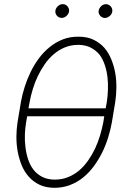

<svg xmlns="http://www.w3.org/2000/svg" viewBox="-20 -898 627 928"><path d="M520.5 -305.7 537.1 -405.3Q542 -438 542.5 -473.9Q543 -509.8 537.1 -544.9Q530.8 -579.6 517.8 -611.3Q504.9 -643.1 483.9 -667.5Q462.4 -691.4 431.9 -706.1Q401.4 -720.7 360.4 -720.7Q318.8 -721.2 284.2 -707.8Q249.5 -694.3 220.7 -670.9Q191.4 -647.5 168.2 -616.2Q145 -585 127.9 -549.8Q110.8 -514.6 99.1 -477.5Q87.4 -440.4 81.1 -405.3L64.5 -305.2Q59.6 -272.9 59.3 -237.1Q59.1 -201.2 65.4 -166.5Q71.8 -131.3 84.7 -99.6Q97.7 -67.9 119.1 -43.9Q140.6 -19.5 170.9 -5.1Q201.2 9.3 242.2 9.8Q283.2 9.8 318.4 -3.7Q353.5 -17.1 382.3 -40.5Q410.6 -63.5 433.6 -94.7Q456.5 -126 474.1 -161.1Q491.2 -196.3 502.7 -233.4Q514.2 -270.5 520.5 -305.7ZM483.9 -335.9 479 -305.2Q473.1 -275.4 463.6 -243.4Q454.1 -211.4 439.9 -180.7Q425.3 -149.9 406.2 -122.6Q387.2 -95.2 362.8 -74.2Q338.4 -53.7 308.8 -41.7Q279.3 -29.8 243.7 -29.8Q208.5 -30.3 183.3 -43.5Q158.2 -56.6 141.6 -78.1Q125 -100.1 115.7 -128.4Q106.4 -156.7 103 -187Q99.1 -217.8 100.3 -248.3Q101.6 -278.8 106 -305.2L111.3 -335.9ZM461.4 -633.3Q477.5 -611.3 486.8 -583Q496.1 -554.7 499.5 -524.9Q502.9 -494.1 501.7 -463.6Q500.5 -433.1 496.6 -406.7L490.7 -374.5H117.7L123.5 -406.2Q128.9 -436 138.7 -468Q148.4 -500 163.1 -530.8Q177.7 -561 196.8 -588.4Q215.8 -615.7 240.7 -636.7Q264.6 -657.2 294.2 -669.2Q323.7 -681.2 358.9 -681.2Q394 -680.7 419.2 -667.5Q444.3 -654.3 461.4 -633.3ZM247.6 -844.7Q246.6 -831.5 255.6 -821.5Q264.6 -811.5 278.3 -811.5Q291 -811.5 301.8 -821.5Q312.5 -831.5 314 -844.2Q314.9 -856.9 305.9 -867.7Q296.9 -878.4 282.7 -877.9Q270 -877.9 259.3 -867.7Q248.5 -857.4 247.6 -844.7ZM456.5 -844.2Q455.6 -831.5 464.6 -821.5Q473.6 -811.5 487.3 -811Q500 -811.5 511 -821.3Q522 -831.1 522.9 -844.2Q523.9 -857.4 514.6 -867.7Q505.4 -877.9 492.2 -877.9Q479 -877.9 468.5 -867.7Q458 -857.4 456.5 -844.2Z"/></svg>

Font: Roboto Mono ExtraLight
Style: Italic
Weight: 250
Italic angle: -10°
Monospace: yes
Designer: Google
Version: Version 3.000